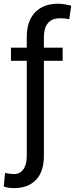

<svg xmlns="http://www.w3.org/2000/svg" viewBox="-34 -780 396 1014"><path d="M296.9 -528.3V-459H197.8V43.5Q197.8 126 156.2 169.7Q114.7 213.4 40.5 213.4Q25.4 213.4 12.7 211.7Q0 210 -14.2 205.1L-7.3 132.8Q0 135.7 16.8 137.5Q33.7 139.2 40.5 139.2Q72.3 139.2 89.8 113.8Q107.4 88.4 107.4 43.5V-459H23.9V-528.3H107.4V-584Q107.4 -669.4 151.4 -714.8Q195.3 -760.3 272.5 -760.3Q290 -760.3 307.4 -757.3Q324.7 -754.4 342.3 -750L331.5 -678.7Q311 -683.6 283.2 -683.6Q240.2 -683.6 219 -657.7Q197.8 -631.8 197.8 -584V-528.3Z"/></svg>

Font: Vazirmatn RD UI FD
Style: Regular
Weight: 400
Designer: Saber Rastikerdar
Foundry: Saber Rastikerdar
Version: Version 33.003